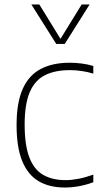

<svg xmlns="http://www.w3.org/2000/svg" viewBox="-20 -828 453 857"><path d="M269 9Q200.5 9 152.5 -19.2Q104.5 -47.5 79.2 -109Q54 -170.5 54 -270Q54 -369.5 81.2 -430.8Q108.5 -492 161.5 -520Q214.5 -548 291.5 -548Q317 -548 344.5 -544.5Q372 -541 396.5 -533.5V-499.5Q370 -507.5 343.5 -511.2Q317 -515 292.5 -515Q225 -515 180 -492Q135 -469 112.5 -415.8Q90 -362.5 90 -272Q90 -180.5 110.8 -126Q131.5 -71.5 172.2 -47.8Q213 -24 272.5 -24Q299 -24 329.5 -29.8Q360 -35.5 396.5 -48.5V-14.5Q364 -2.5 332.2 3.2Q300.5 9 269 9ZM231 -632 120 -808H155.5L256.5 -644H243.5L344.5 -808H380L269 -632Z"/></svg>

Font: Encode Sans Condensed Thin Thin
Style: Regular
Weight: 250
Version: Version 3.002